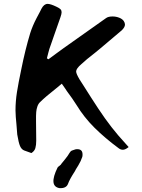

<svg xmlns="http://www.w3.org/2000/svg" viewBox="-20 -751 734 991"><path d="M142 39Q118 31 104.5 25.5Q91 20 83.5 3Q76 -14 69 -57L65 -108Q63 -129 61.5 -147Q60 -165 60 -181Q60 -228 67.5 -275.5Q75 -323 90 -394Q100 -444 111.5 -490.5Q123 -537 136 -580Q148 -618 169 -658Q180 -678 186 -690Q192 -702 194 -706Q207 -731 226 -731Q241 -731 272 -716Q287 -709 292.5 -703Q298 -697 298 -688Q298 -679 292 -662L258 -565Q254 -554 248.5 -537.5Q243 -521 235 -499Q233 -493 230 -481Q227 -469 222 -450Q226 -447 230 -445Q249 -459 268.5 -473.5Q288 -488 309 -503L528 -658Q539 -666 561 -666Q579 -666 595.5 -659.5Q612 -653 619 -642Q625 -633 625 -624Q625 -611 609 -595L499 -502L471 -479Q423 -442 400 -420Q373 -397 373 -382Q373 -371 390 -342L408 -314Q452 -244 487 -191Q522 -138 555.5 -95Q589 -52 627 -11L644 8Q627 22 614 22Q602 22 591 13Q522 -38 468 -91.5Q414 -145 375 -209Q365 -225 352.5 -243Q340 -261 325 -281Q324 -283 317.5 -292.5Q311 -302 299 -319L270 -295Q242 -273 221.5 -255.5Q201 -238 187 -224Q178 -216 173 -201.5Q168 -187 167 -173Q166 -165 166 -153Q166 -141 166 -124L167 -25Q167 -2 162.5 13.5Q158 29 142 39ZM287 220Q230 210 277 114Q278 111 288 104Q296 98 297 94L311 77Q322 64 328.5 54.5Q335 45 339 38Q344 29 351.5 26Q359 23 369 20Q373 19 375.5 19Q378 19 379 19Q406 19 406 46Q406 47 406 50Q406 53 405 58Q398 80 384 103Q368 128 367 132Q339 175 331 198Q322 222 287 220Z"/></svg>

Font: Mansalva
Style: Regular
Weight: 400
Designer: Carolina Short
Foundry: Carolina Short
Version: Version 2.112; ttfautohint (v1.8.4.7-5d5b)